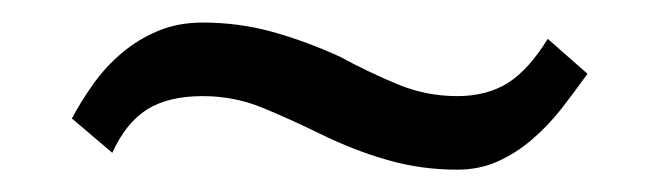

<svg xmlns="http://www.w3.org/2000/svg" viewBox="-20 -339 592 172"><path d="M44.4 -232.9Q52.7 -248.5 63.7 -263.9Q74.7 -279.3 89.1 -291.5Q103.5 -303.7 121.6 -311.3Q139.6 -318.8 161.6 -318.8Q193.8 -318.8 223.9 -310.5Q253.9 -302.2 284.7 -288.1Q311 -273.9 336.4 -263.4Q361.8 -252.9 389.6 -252.9Q416 -252.9 434.8 -264.6Q453.6 -276.4 470.7 -304.2L506.3 -272.9Q495.1 -257.3 483.2 -241.9Q471.2 -226.6 457 -214.4Q442.9 -202.1 426.3 -194.6Q409.7 -187 389.6 -187Q357.4 -187 327.4 -195.6Q297.4 -204.1 266.6 -219.2Q239.7 -232.4 214.6 -242.7Q189.5 -252.9 161.6 -252.9Q130.9 -252.9 111.8 -241Q92.8 -229 80.6 -202.1Z"/></svg>

Font: Federov2
Style: Regular
Weight: 400
Designer: Olexa M. Volochay | Cyreal.org
Foundry: Olexa M. Volochay | Cyreal.org
Version: Version 1.000